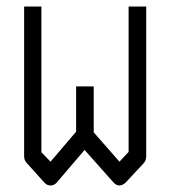

<svg xmlns="http://www.w3.org/2000/svg" viewBox="-20 -617 526 589"><path d="M239.5 -157 154 -57Q146 -48 135 -48Q124 -48 116 -57L62 -117Q54 -125.5 54 -138V-597H107V-150L135 -121L213.5 -213V-352H267.5V-211L346.5 -121L374.5 -151V-597H428.5V-138Q428.5 -124.5 420.5 -116L365.5 -57Q355.5 -48 346.5 -48Q336.5 -48 327.5 -58Z"/></svg>

Font: 3270 Nerd Font Mono SemCond
Style: Regular
Weight: 400
Monospace: yes
Version: Version 3.0.1;Nerd Fonts 3.1.1